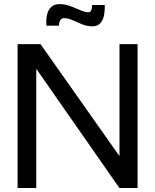

<svg xmlns="http://www.w3.org/2000/svg" viewBox="-20 -934 771 954"><path d="M67.4 0V-714.8H181.2L573.7 -158.2V-714.8H663.6V0H573.2L160.2 -592.3V0ZM439 -803.2Q413.1 -803.2 388.4 -813.2Q363.8 -823.2 341.1 -833.5Q318.4 -843.8 297.4 -843.8Q288.1 -843.8 281 -835.4Q273.9 -827.1 272.9 -806.6H210.9Q210.9 -811.5 210.4 -816.2Q210 -820.8 210 -825.2Q210 -851.1 216.8 -871.1Q223.6 -891.1 238.3 -902.3Q252.9 -913.6 275.4 -913.6Q297.4 -913.6 317.4 -907.5Q337.4 -901.4 355.5 -893.3Q373.5 -885.3 389.2 -879.2Q404.8 -873 418.5 -873Q428.2 -873 432.6 -881.1Q437 -889.2 438 -909.2H500.5Q500.5 -903.8 500.5 -899.2Q500.5 -894.5 500.5 -889.6Q499.5 -864.7 493.4 -845.2Q487.3 -825.7 474.1 -814.5Q460.9 -803.2 439 -803.2Z"/></svg>

Font: Pontano Sans SemiBold
Style: Regular
Weight: 600
Designer: Vernon Adams
Foundry: Vernon Adams
Version: Version 2.001